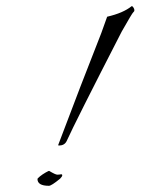

<svg xmlns="http://www.w3.org/2000/svg" viewBox="-20 -594 454 620"><path d="M138 6Q101 6 101 -16Q101 -18 109 -24.5Q117 -31 127.5 -37Q138 -43 139 -42Q159 -30 165 -30Q171 -30 176 -31Q181 -32 181 -28Q181 -24 174 -17Q146 6 138 6ZM195 -138Q188 -124 170 -124Q168 -124 168 -126Q243 -325 307 -487Q325 -537 326 -540Q378 -552 405 -574Q405 -574 406.5 -574Q408 -574 411 -569.5Q414 -565 414 -561Q414 -557 410.5 -554.5Q407 -552 373 -492Q223 -200 195 -138Z"/></svg>

Font: Italianno
Style: Regular
Weight: 400
Designer: Robert E. Leuschke
Foundry: Robert E. Leuschke
Version: Version 1.003